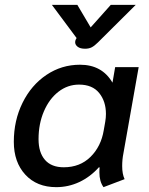

<svg xmlns="http://www.w3.org/2000/svg" viewBox="-20 -762 613 792"><path d="M37 -177Q37 -265 73 -338Q109 -411 171.5 -453Q234 -495 310 -495Q401 -495 444 -421L455 -485H552L489 -129Q484 -104 484 -77Q484 -44 494 -23L407 10Q390 -13 390 -51Q390 -64 391 -71L388 -72Q352 -32 307 -11Q262 10 212 10Q132 10 84.5 -41.5Q37 -93 37 -177ZM408 -225 414 -259Q417 -276 417 -292Q417 -344 389 -378.5Q361 -413 306 -413Q259 -413 221 -383.5Q183 -354 161 -302.5Q139 -251 139 -188Q139 -133 165.5 -102.5Q192 -72 243 -72Q310 -72 353.5 -115Q397 -158 408 -225ZM290 -588Q290 -594 293 -600L296 -605L194 -742H299L354 -649L437 -742H540L384 -587Q370 -573 358.5 -567Q347 -561 331 -561Q311 -561 300.5 -569Q290 -577 290 -588Z"/></svg>

Font: Niramit Medium
Style: Italic
Weight: 500
Italic angle: -10°
Designer: Katatrad Aksorn Co.,Ltd.
Foundry: Cadson Demak Co.,Ltd.
Version: Version 1.000; ttfautohint (v1.6)